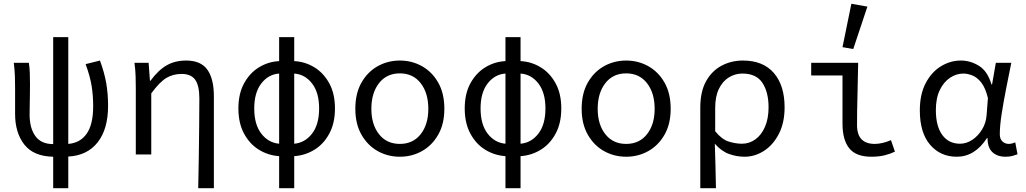

<svg xmlns="http://www.w3.org/2000/svg" viewBox="-20 -819 5440 1018"><path d="M262 179V12Q158 10 109 -52.5Q60 -115 60 -215V-353Q60 -382 59 -415Q58 -448 53 -486H133Q137 -461 138 -433Q139 -405 139 -373Q139 -345 138.5 -313.5Q138 -282 137.5 -255Q137 -228 137 -211Q137 -140 167.5 -97.5Q198 -55 262 -55V-622H342V-56Q405 -61 439.5 -110Q474 -159 474 -256Q474 -312 466 -362.5Q458 -413 434 -479L510 -498Q533 -436 543 -379.5Q553 -323 553 -258Q553 -134 497.5 -64Q442 6 342 11V179Z M1031 179Q1033 99 1034 16Q1035 -67 1036 -147Q1037 -227 1037 -297Q1037 -365 1015 -396Q993 -427 943 -427Q898 -427 862.5 -406Q827 -385 782 -324V0H700V-353Q700 -382 699 -415Q698 -448 693 -486H768L775 -391H778Q819 -447 863.5 -472.5Q908 -498 967 -498Q1045 -498 1079.5 -449.5Q1114 -401 1114 -308V179Z M1460 179V9Q1402 5 1353 -25Q1304 -55 1274 -110.5Q1244 -166 1244 -244Q1244 -322 1274 -377Q1304 -432 1353 -462Q1402 -492 1460 -495V-622H1540V-495Q1598 -492 1647 -462Q1696 -432 1726 -377Q1756 -322 1756 -244Q1756 -166 1726 -110.5Q1696 -55 1647 -25Q1598 5 1540 9V179ZM1328 -244Q1328 -159 1365.5 -110.5Q1403 -62 1460 -57V-429Q1403 -425 1365.5 -376.5Q1328 -328 1328 -244ZM1672 -244Q1672 -328 1634.5 -376.5Q1597 -425 1540 -429V-57Q1597 -62 1634.5 -110.5Q1672 -159 1672 -244Z M2100 12Q2036 12 1982.5 -18Q1929 -48 1896.5 -105Q1864 -162 1864 -242Q1864 -324 1896.5 -381Q1929 -438 1982.5 -468Q2036 -498 2100 -498Q2164 -498 2217.5 -468Q2271 -438 2303.5 -381Q2336 -324 2336 -242Q2336 -162 2303.5 -105Q2271 -48 2217.5 -18Q2164 12 2100 12ZM2100 -56Q2170 -56 2210.5 -107.5Q2251 -159 2251 -242Q2251 -326 2210.5 -378Q2170 -430 2100 -430Q2030 -430 1989.5 -378Q1949 -326 1949 -242Q1949 -159 1989.5 -107.5Q2030 -56 2100 -56Z M2660 179V9Q2602 5 2553 -25Q2504 -55 2474 -110.5Q2444 -166 2444 -244Q2444 -322 2474 -377Q2504 -432 2553 -462Q2602 -492 2660 -495V-622H2740V-495Q2798 -492 2847 -462Q2896 -432 2926 -377Q2956 -322 2956 -244Q2956 -166 2926 -110.5Q2896 -55 2847 -25Q2798 5 2740 9V179ZM2528 -244Q2528 -159 2565.5 -110.5Q2603 -62 2660 -57V-429Q2603 -425 2565.5 -376.5Q2528 -328 2528 -244ZM2872 -244Q2872 -328 2834.5 -376.5Q2797 -425 2740 -429V-57Q2797 -62 2834.5 -110.5Q2872 -159 2872 -244Z M3300 12Q3236 12 3182.5 -18Q3129 -48 3096.5 -105Q3064 -162 3064 -242Q3064 -324 3096.5 -381Q3129 -438 3182.5 -468Q3236 -498 3300 -498Q3364 -498 3417.5 -468Q3471 -438 3503.5 -381Q3536 -324 3536 -242Q3536 -162 3503.5 -105Q3471 -48 3417.5 -18Q3364 12 3300 12ZM3300 -56Q3370 -56 3410.5 -107.5Q3451 -159 3451 -242Q3451 -326 3410.5 -378Q3370 -430 3300 -430Q3230 -430 3189.5 -378Q3149 -326 3149 -242Q3149 -159 3189.5 -107.5Q3230 -56 3300 -56Z M3693 179V-248Q3693 -333 3723.5 -388Q3754 -443 3805.5 -470.5Q3857 -498 3919 -498Q4026 -498 4083 -432Q4140 -366 4140 -250Q4140 -168 4109.5 -109Q4079 -50 4030.5 -19Q3982 12 3928 12Q3886 12 3845.5 -2.5Q3805 -17 3770 -57Q3772 8 3773.5 61Q3775 114 3776 179ZM3914 -57Q3953 -57 3985 -80Q4017 -103 4036 -146.5Q4055 -190 4055 -250Q4055 -330 4022.5 -379.5Q3990 -429 3916 -429Q3878 -429 3845 -409Q3812 -389 3792 -348.5Q3772 -308 3772 -247V-123Q3807 -80 3843.5 -68.5Q3880 -57 3914 -57Z M4600 12Q4519 12 4483 -32.5Q4447 -77 4447 -163V-419H4281V-486H4530Q4529 -404 4526.5 -316.5Q4524 -229 4524 -157Q4524 -105 4548 -80.5Q4572 -56 4618 -56Q4637 -56 4659 -61Q4681 -66 4704 -76L4725 -15Q4700 -3 4670 4.5Q4640 12 4600 12ZM4504 -559 4447 -569 4494 -799 4579 -784Z M5053 12Q4966 12 4911.5 -51.5Q4857 -115 4857 -234Q4857 -318 4887.5 -377Q4918 -436 4968 -467Q5018 -498 5075 -498Q5125 -498 5170.5 -470Q5216 -442 5237 -371H5240L5260 -486H5342Q5329 -422 5315 -351Q5301 -280 5291 -216Q5281 -152 5281 -107Q5281 -82 5295 -69Q5309 -56 5329 -56Q5337 -56 5346.5 -58.5Q5356 -61 5363 -64L5375 -1Q5365 3 5349 7.5Q5333 12 5311 12Q5268 12 5242 -12Q5216 -36 5216 -87H5213Q5149 12 5053 12ZM5070 -57Q5104 -57 5135 -77.5Q5166 -98 5187 -132.5Q5208 -167 5211 -208L5218 -299Q5205 -353 5183 -381Q5161 -409 5135.5 -419Q5110 -429 5088 -429Q5051 -429 5017.5 -407Q4984 -385 4963 -342Q4942 -299 4942 -235Q4942 -150 4976 -103.5Q5010 -57 5070 -57Z"/></svg>

Font: SauceCodePro NFM
Style: Regular
Weight: 400
Monospace: yes
Designer: Paul D. Hunt, Teo Tuominen
Foundry: Adobe
Version: Version 2.042;hotconv 1.1.0;makeotfexe 2.6.0;Nerd Fonts 3.3.